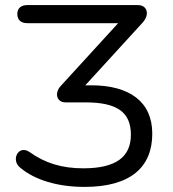

<svg xmlns="http://www.w3.org/2000/svg" viewBox="-20 -725 680 754"><path d="M312 9C492 9 578 -68 578 -200C578 -326 488 -390 338 -390H315L539 -635C570 -668 558 -705 522 -705H87C62 -705 48 -692 48 -670C48 -647 62 -634 87 -634H444L219 -388C192 -359 203 -323 237 -323H315C442 -323 494 -283 494 -196C494 -109 436 -64 307 -64C222 -64 156 -85 96 -128C52 -158 21 -96 60 -66C117 -18 207 9 312 9Z"/></svg>

Font: SN Pro Book
Style: Regular
Weight: 350
Designer: Tobias Whetton
Foundry: Supernotes
Version: Version 1.003;Glyphs 3.3 (3324)